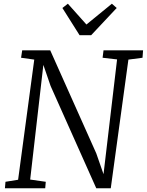

<svg xmlns="http://www.w3.org/2000/svg" viewBox="-20 -1014 790 1034"><path d="M6.5 0 9.5 -35 77.5 -46 164.5 -693 93.5 -703 99.5 -743H250.5L498.5 -188L537.5 -76L610.5 -694L532.5 -703L537.5 -743H750.5L747.5 -703L671.5 -693L576.5 0H498.5L252.5 -551L213.5 -664.5L142.5 -47L226.5 -35L223.5 0ZM408.5 -824.5 316 -971 345.5 -994Q370.5 -966 395.5 -938Q420.5 -910 445.5 -882Q479.5 -910 514 -938Q548.5 -966 582.5 -994L608.5 -971L471 -824.5Z"/></svg>

Font: Merriweather Light 18pt Light
Style: Italic
Weight: 300
Italic angle: -7.8°
Version: Version 2.101